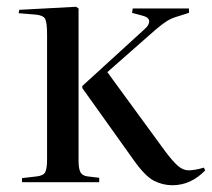

<svg xmlns="http://www.w3.org/2000/svg" viewBox="-20 -538 626 567"><path d="M45 0V-12L88 -17Q108 -19 113.5 -29.5Q119 -40 119 -68V-436Q119 -471 113.5 -482Q108 -493 84 -495L35 -499L37 -509L205 -518L212 -513V-64Q212 -40 217.5 -29.5Q223 -19 239 -17L273 -13V0ZM489 9Q461 9 435 -4Q409 -17 375 -65L223 -278V-284L407 -452Q421 -464 420.5 -475.5Q420 -487 400 -492L370 -500L372 -513H538V-500L503 -489Q486 -484 472.5 -475.5Q459 -467 439 -450L297 -325L468 -91Q489 -63 504.5 -49Q520 -35 537 -35Q546 -35 557.5 -37Q569 -39 582 -43L586 -35Q544 9 489 9Z"/></svg>

Font: Literata 72pt
Style: Regular
Weight: 400
Designer: Latin by Veronika Burian and Jose Scaglione. Greek by Irene Vlachou. Cyrillic by Vera Evstafieva.
Foundry: TypeTogether
Version: Version 3.002